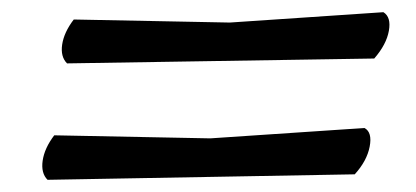

<svg xmlns="http://www.w3.org/2000/svg" viewBox="-20 -500 683 315"><path d="M578 -290Q591 -283 586.5 -259.5Q582 -236 562 -214L58 -205Q47 -216 50 -236.5Q53 -257 69 -278L325 -273ZM609 -480Q622 -472 618 -449.5Q614 -427 594 -404L90 -396Q79 -407 82 -427Q85 -447 101 -468L357 -463Z"/></svg>

Font: Tillana Medium
Style: Regular
Weight: 500
Designer: Lipi Raval (Devanagari, Latin), Jonny Pinhorn (Latin)
Foundry: Indian Type Foundry
Version: Version 2.003;PS 1.0;hotconv 1.0.79;makeotf.lib2.5.61930; tt